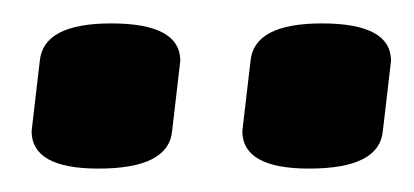

<svg xmlns="http://www.w3.org/2000/svg" viewBox="-20 -722 354 164"><path d="M194 -670Q197 -702 255 -702Q314 -702 314 -670L307 -610Q304 -578 244 -578Q187 -578 187 -610ZM14 -670Q17 -702 75 -702Q134 -702 134 -670L127 -610Q124 -578 64 -578Q7 -578 7 -610Z"/></svg>

Font: AsCom
Style: Bold Italic
Weight: 700
Italic angle: -48°
Designer: AsCom
Foundry: AsCom
Version: Version 1.001